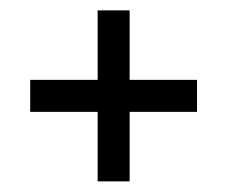

<svg xmlns="http://www.w3.org/2000/svg" viewBox="-20 -420 430 363"><path d="M37.1 -208.5V-269H164.6V-400.4H225.1V-269H352.5V-208.5H225.1V-77.1H164.6V-208.5Z"/></svg>

Font: Markazi Text SemiBold
Style: Regular
Weight: 600
Designer: Borna Izadpanah (Arabic designer), Fiona Ross (Arabic design director) and Florian Runge (Latin designer)
Foundry: Borna Izadpanah and Florian Runge
Version: Version 1.001; ttfautohint (v1.8.3)